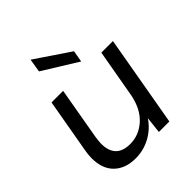

<svg xmlns="http://www.w3.org/2000/svg" viewBox="-206 -850 984 984"><g transform="rotate(-45 286.5 -357.5)"><path d="M547 -496 460 0H384L394 -90Q362 -42 312 -15Q262 12 205 12Q131 12 88 -29.5Q45 -71 45 -148Q45 -162 46.5 -176.5Q48 -191 51 -206L102 -496H186L137 -215Q135 -202 133.5 -190Q132 -178 132 -167Q132 -60 237 -60Q300 -60 349.5 -104Q399 -148 416 -230L463 -496ZM358 -537 169 -654 181 -727 369 -600Z"/></g></svg>

Font: DeepMind Sans
Style: Italic
Weight: 400
Italic angle: -10°
Designer: Jonny Pinhorn / Modifications: Colophon Foundry
Foundry: Colophon Foundry
Version: Version 1.002; ttfautohint (v1.8.2)